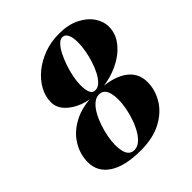

<svg xmlns="http://www.w3.org/2000/svg" viewBox="-207 -901 1052 1052"><g transform="rotate(-45 319.0 -375.0)"><path d="M281.5 10Q159.5 10 95 -32.5Q30.5 -75 30.5 -150Q30.5 -210 63 -264.5Q95.5 -319 160.2 -353.5Q225 -388 321.5 -388Q444 -388 508.5 -346.5Q573 -305 573 -230Q573 -170 540.5 -115Q508 -60 443 -25Q378 10 281.5 10ZM259.5 -16.5Q282.5 -16.5 302.8 -33.8Q323 -51 339.5 -79.5Q356 -108 367.8 -142.2Q379.5 -176.5 386 -211Q392.5 -245.5 392.5 -274.5Q392.5 -301 387.2 -322.8Q382 -344.5 369.8 -357Q357.5 -369.5 336 -369.5Q313 -369.5 292.8 -352.2Q272.5 -335 256 -306Q239.5 -277 227.8 -242.5Q216 -208 209.5 -173.2Q203 -138.5 203 -110Q203 -83 208.2 -61.8Q213.5 -40.5 225.8 -28.5Q238 -16.5 259.5 -16.5ZM341.5 -381Q281 -381 230.8 -400.2Q180.5 -419.5 150.2 -452.2Q120 -485 120 -525Q120 -570 143 -612Q166 -654 207 -687.5Q248 -721 301.5 -740.5Q355 -760 416 -760Q487.5 -760 537 -735.2Q586.5 -710.5 612.2 -672.5Q638 -634.5 638 -594.5Q638 -547 612 -507.8Q586 -468.5 542.8 -440Q499.5 -411.5 447 -396.2Q394.5 -381 341.5 -381ZM339.5 -399.5Q359.5 -399.5 377.2 -416.5Q395 -433.5 409.8 -461.8Q424.5 -490 435.2 -523.8Q446 -557.5 451.8 -591.8Q457.5 -626 457.5 -654.5Q457.5 -668 454.8 -686.5Q452 -705 442.8 -719.2Q433.5 -733.5 415 -733.5Q399.5 -733.5 383 -716.2Q366.5 -699 352 -670.5Q337.5 -642 325.8 -607.8Q314 -573.5 307.2 -539Q300.5 -504.5 300.5 -475.5Q300.5 -459 303.2 -441.2Q306 -423.5 314.2 -411.5Q322.5 -399.5 339.5 -399.5Z"/></g></svg>

Font: Bodoni Moda 9pt ExtraBold
Style: Italic
Weight: 800
Italic angle: -13°
Designer: Owen Earl
Foundry: indestructible type
Version: Version 2.004